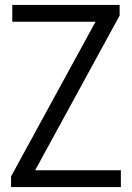

<svg xmlns="http://www.w3.org/2000/svg" viewBox="-20 -760 536 780"><path d="M24.9 0V-43.2L378 -689.8L383.9 -671.7H29.9V-740H466V-696.8L112.9 -50.2L107 -68.3H471V0Z"/></svg>

Font: Encode Sans Condensed Thin
Style: Regular
Weight: 100
Width: 3
Designer: Multiple Designers
Foundry: Impallari Type
Version: Version 3.002